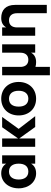

<svg xmlns="http://www.w3.org/2000/svg" viewBox="1131 -1726 835 3137"><g transform="rotate(-90 1548.5 -157.5)"><path d="M443 -540V-473.5C411.5 -524.5 361 -555 284 -555C146 -555 40 -438 40 -270C40 -103 146 15 284 15C361 15 411.5 -15.5 443 -66.5V0H579V-540ZM314 -428C399 -428 443 -367 443 -270C443 -176 403 -112 314 -112C228 -112 184 -174 184 -270C184 -363 227 -428 314 -428Z M719 0H855V-260.5L1042 0H1219L1011 -270L1206 -540H1038L855 -280V-540H719Z M1504 15C1666 15 1778 -101.5 1778 -270C1778 -438.5 1666 -555 1504 -555C1343 -555 1231 -438 1231 -270C1231 -101.5 1342.5 15 1504 15ZM1504 -112C1422 -112 1375 -169.5 1375 -270C1375 -371.5 1421 -428 1504 -428C1586.5 -428 1634 -370.5 1634 -270C1634 -170.5 1586 -112 1504 -112Z M2256 -540V-242.5C2256 -163.5 2217.5 -112 2140 -112C2067.5 -112 2029 -158 2024.5 -227.5V-540H1887V240H2024.5V4.5C2048 11.5 2074 15 2102 15C2181 15 2229 -18.5 2256 -66.5V0H2393V-540Z M2901 189.5H3037V-328C3037 -483.5 2951.5 -555 2823 -555C2744 -555 2696 -521.5 2669 -473.5V-540H2533V0H2669V-297.5C2669 -376.5 2707.5 -428 2785 -428C2862.5 -428 2901 -375.5 2901 -297.5Z"/></g></svg>

Font: Vela Sans ExtBd
Style: Regular
Weight: 800
Designer: Principal design: Mikhail Sharanda - project Manrope.
Design modification: Ravid Balaliev
Foundry: Mikhail Sharanda
Version: Version 1.001